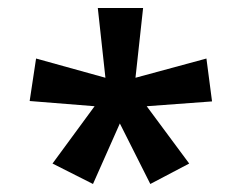

<svg xmlns="http://www.w3.org/2000/svg" viewBox="-20 -765 593 479"><path d="M111 -357 212 -306 279 -457 355 -306 452 -357 346 -500 509 -512 495 -619 318 -571 337 -745H224L243 -571L70 -619L54 -513L216 -500Z"/></svg>

Font: Noto Sans Devanagari ExtraCondensed SemiBold
Style: Regular
Weight: 600
Width: 2
Designer: Jelle Bosma - Monotype Design Team
Foundry: Monotype Imaging Inc.
Version: Version 2.004